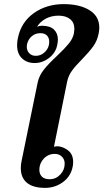

<svg xmlns="http://www.w3.org/2000/svg" viewBox="-20 -902 502 932"><path d="M81 -86Q81 -105 85 -122L163 -502Q170 -535 193 -564Q216 -593 257 -631Q294 -666 314 -690.5Q334 -715 339 -741Q341 -755 341 -761Q341 -793 320 -809.5Q299 -826 264 -826Q229 -826 201.5 -811Q174 -796 160 -772Q170 -777 183 -777Q223 -777 242 -758.5Q261 -740 261 -710Q261 -699 258 -685Q251 -646 218.5 -621Q186 -596 148 -596Q111 -596 87 -618.5Q63 -641 63 -683Q63 -701 67 -718Q83 -795 144.5 -838.5Q206 -882 289 -882Q367 -882 414.5 -852.5Q462 -823 462 -768Q462 -755 459 -740Q452 -704 432.5 -677Q413 -650 378 -614Q347 -583 329.5 -559Q312 -535 306 -506L242 -190Q252 -192 257 -192Q283 -192 309 -173Q335 -154 335 -116Q335 -102 333 -94Q324 -46 285.5 -18Q247 10 199 10Q141 10 111 -14.5Q81 -39 81 -86ZM219 -699Q219 -718 208 -729.5Q197 -741 176 -741Q151 -741 133.5 -725.5Q116 -710 111 -686Q110 -682 110 -675Q110 -656 122 -643.5Q134 -631 154 -631Q180 -631 199.5 -651Q219 -671 219 -699ZM294 -108Q294 -128 280.5 -141.5Q267 -155 246 -155Q214 -155 192.5 -132Q171 -109 171 -78Q171 -57 183.5 -44.5Q196 -32 221 -32Q251 -32 272.5 -54.5Q294 -77 294 -108Z"/></svg>

Font: Taviraj SemiBold
Style: Italic
Weight: 600
Italic angle: -12°
Designer: Katatrad Team
Foundry: CadsonDemak
Version: Version 1.001